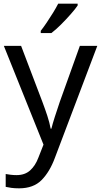

<svg xmlns="http://www.w3.org/2000/svg" viewBox="-20 -786 550 1046"><path d="M1 -536H95L211 -231Q226 -191 238 -154.5Q250 -118 256 -85H260Q266 -110 279 -150.5Q292 -191 306 -232L415 -536H510L279 74Q251 150 206.5 195Q162 240 84 240Q60 240 42 237.5Q24 235 11 232V162Q22 164 37.5 166Q53 168 70 168Q116 168 144.5 142Q173 116 189 73L217 2ZM403 -756Q391 -738 366 -709.5Q341 -681 312.5 -652.5Q284 -624 260 -606H202V-618Q217 -637 234.5 -663Q252 -689 269 -716.5Q286 -744 297 -766H403Z"/></svg>

Font: Noto Sans Mandaic
Style: Regular
Weight: 400
Designer: Monotype Design Team
Foundry: Monotype Imaging Inc.
Version: Version 2.002; ttfautohint (v1.8.4.7-5d5b)